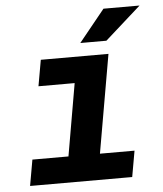

<svg xmlns="http://www.w3.org/2000/svg" viewBox="-52 -767 691 813"><g transform="rotate(-5 293.5 -360.5)"><path d="M134.8 -528.3H422.4L349.6 -110.4H496.6L477.1 0H43L62.5 -110.4H215.8L269 -417.5H115.2ZM418 -720.7H571.3L418.5 -584.5H307.6Z"/></g></svg>

Font: Roboto Mono
Style: Bold Italic
Weight: 700
Designer: Google
Version: Version 2.000985; 2015; ttfautohint (v1.3)